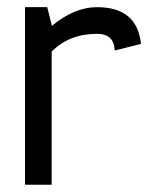

<svg xmlns="http://www.w3.org/2000/svg" viewBox="-20 -508 431 528"><path d="M246.6 -488.3Q357.4 -488.3 367.7 -387.2L295.4 -369.1Q293.9 -415 246.6 -415Q170.9 -415 122.1 -366.2V0H48.8V-488.3H109.9L122.1 -439.5V-436.5Q184.6 -488.3 246.6 -488.3Z"/></svg>

Font: Sanitrixie
Style: Regular
Weight: 400
Designer: Jayvee D. Enaguas (Grand Chaos)
Version: Version 1.1 - 6/9/2013